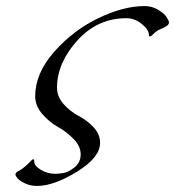

<svg xmlns="http://www.w3.org/2000/svg" viewBox="-20 -471 577 633"><path d="M397 -411Q301 -411 234.5 -337Q168 -263 168 -182Q168 -152 190 -127.5Q212 -103 239 -89Q266 -75 288 -52Q310 -29 310 0Q310 48 234 95Q158 142 102 142Q81 142 63.5 134Q46 126 38.5 117.5Q31 109 31 105Q31 102 32.5 99.5Q34 97 36.5 95.5Q39 94 44.5 91Q50 88 55 84Q62 79 70 71.5Q78 64 82.5 59Q87 54 89 54Q93 54 93 62Q93 76 115 89Q137 102 162 102Q175 102 191 99Q207 96 226.5 80Q246 64 246 38Q246 11 222.5 -13Q199 -37 171 -52.5Q143 -68 119.5 -95Q96 -122 96 -154Q96 -229 158.5 -300Q221 -371 304 -411Q387 -451 457 -451Q481 -451 501 -439Q521 -427 529 -415Q537 -403 537 -397Q537 -392 533 -388Q529 -384 517 -378.5Q505 -373 501 -371Q494 -367 488.5 -361.5Q483 -356 480 -353.5Q477 -351 475 -351Q471 -351 471 -355Q471 -373 447.5 -392Q424 -411 397 -411Z"/></svg>

Font: Miama Nueva
Style: Medium
Weight: 400
Italic angle: -28°
Version: Version 1.0